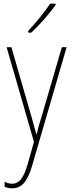

<svg xmlns="http://www.w3.org/2000/svg" viewBox="-20 -784 390 1046"><path d="M283 -757V-764H253C221 -715 179 -665 134 -616V-606H150C193 -645 249 -709 283 -757ZM16 -527 165 -11 129 116C106 195 79 217 46 217C32 217 18 213 5 206V234C19 239 31 242 46 242C95 242 128 210 154 122L343 -527H317L207 -150C196 -116 188 -89 180 -52H178C173 -71 169 -86 151 -150L42 -527Z"/></svg>

Font: Noto Sans Ethiopic Condensed Thin
Style: Regular
Weight: 100
Width: 3
Designer: Monotype Design Team
Foundry: Monotype Imaging Inc.
Version: Version 2.102